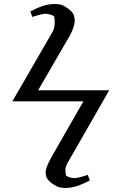

<svg xmlns="http://www.w3.org/2000/svg" viewBox="-20 -786 602 951"><path d="M241.2 -629.9Q251 -647 251 -678.2Q251 -682.6 250.5 -687.3Q250 -691.9 250 -692.9L248 -706.1Q224.6 -717.8 205.1 -717.8Q189 -717.8 140.1 -702.1L129.9 -730Q131.3 -730.5 133.3 -731.2Q135.3 -731.9 139.6 -733.9Q144 -735.8 148.9 -737.8H147Q168.5 -748.5 189.9 -755.9Q219.7 -766.1 250 -766.1Q281.2 -766.1 294.9 -757.8Q339.4 -732.9 346.2 -709Q350.1 -697.3 350.1 -684.1Q350.1 -653.3 324.2 -606.9L168.9 -338.9H521L490.2 -285.2L316.9 17.1Q299.3 45.9 305.2 70.8L307.1 84Q326.7 96.2 349.1 96.2Q367.2 96.2 415 80.1L424.8 107.9L408.2 116.2Q390.6 125 363.8 134.8Q330.6 145 305.2 145Q276.4 145 259.8 136.2Q216.3 112.8 209 87.9Q206.1 74.7 206.1 66.9Q206.1 43.9 233.9 -5.9L393.1 -284.2H41L71.8 -336.9Z"/></svg>

Font: Linux Libertine G
Style: Semibold
Weight: 600
Designer: Philipp H. Poll
Foundry: Philipp H. Poll
Version: Version 5.1.1